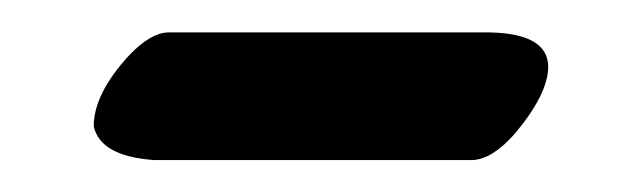

<svg xmlns="http://www.w3.org/2000/svg" viewBox="-20 -314 398 119"><path d="M272.9 -214.8H75.2Q42 -217.3 38.1 -235.8Q38.1 -255.9 60.1 -279.8Q73.2 -293.5 84 -293.9H284.2Q319.3 -293 319.8 -272.9Q319.8 -255.9 299.3 -231.4Q285.2 -215.3 272.9 -214.8Z"/></svg>

Font: Linux Libertine O
Style: Bold
Weight: 700
Designer: Philipp H. Poll
Foundry: Philipp H. Poll
Version: Version 5.0.0